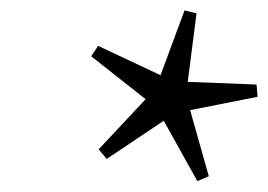

<svg xmlns="http://www.w3.org/2000/svg" viewBox="-20 -714 503 360"><path d="M371.5 -383.5 350 -374.5 287 -487.5 180 -416 165 -434 253 -528 151 -608.5 164 -628 281 -573 326 -694.5 348.5 -689 332 -560.5 461 -555.5 463 -532.5 336.5 -507.5Z"/></svg>

Font: Newsreader 36pt
Style: Italic
Weight: 400
Italic angle: -17°
Designer: Hugues Gentile
Foundry: Production Type
Version: Version 1.003